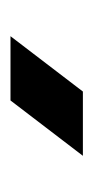

<svg xmlns="http://www.w3.org/2000/svg" viewBox="74 -430 178 366"><g transform="rotate(-90 163.0 -247.0)"><path d="M277 -316H154.5L49 -178H171.5Z"/></g></svg>

Font: Din Kursivschrift
Style: Extended Italic
Weight: 400
Version: Version 1.089